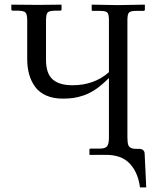

<svg xmlns="http://www.w3.org/2000/svg" viewBox="-20 -666 674 827"><path d="M528.8 -74.2Q528.8 -52.7 532.5 -41.7Q536.1 -30.8 548.8 -26.9Q556.6 -24.9 564.9 -24.9H582Q588.9 -24.9 595.7 -20Q602.5 -15.1 603 -4.9L609.9 141.1H583Q574.2 75.7 538.6 38.3Q502.9 1 437 1H365.2V-21Q365.2 -25.9 370.1 -25.9H409.2Q433.6 -25.9 441.4 -36.1Q449.2 -46.4 449.2 -73.2V-330.1Q420.4 -300.8 393.3 -282.2Q366.2 -263.7 340.6 -255.1Q314.9 -246.6 295.2 -243.9Q275.4 -241.2 250 -241.2Q209 -241.2 178.5 -254.9Q147.9 -268.6 130.6 -293Q113.3 -317.4 105.2 -346.9Q97.2 -376.5 97.2 -412.1V-578.1Q97.2 -606 88.9 -613Q80.6 -620.1 53.2 -620.1H36.1Q35.2 -620.1 33.2 -620.6Q31.2 -621.1 30.8 -621.1Q28.8 -623 28.8 -625V-646L137.2 -645H151.9Q167 -645 198.2 -645.5Q229.5 -646 245.1 -646V-625Q245.1 -620.1 238.8 -620.1H222.2Q194.3 -620.1 186.3 -613.3Q178.2 -606.4 178.2 -578.1V-408.2Q178.2 -349.1 206.8 -324Q235.4 -298.8 292 -298.8Q385.7 -298.8 449.2 -355V-577.1Q449.2 -590.3 448.2 -595.2Q446.8 -609.9 439 -614.5Q431.2 -619.1 409.2 -619.1H378.9Q378.4 -619.1 377.4 -619.6Q376.5 -620.1 376 -620.1Q375 -621.1 375 -624V-646L488.8 -644Q507.8 -644.5 546.4 -645Q585 -645.5 604 -646V-625Q604 -619.1 598.1 -619.1H568.8Q556.6 -619.1 551.8 -618.2Q537.6 -616.7 533.2 -608.4Q528.8 -600.1 528.8 -577.1Z"/></svg>

Font: Common Serif
Style: Regular
Weight: 400
Designer: Philipp H. Poll, Khaled Hosny
Foundry: Stefan Peev, Context Ltd.
Version: Version 1.026